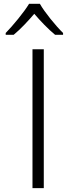

<svg xmlns="http://www.w3.org/2000/svg" viewBox="-20 -967 351 987"><path d="M129.4 -947.3C103.5 -904.3 46.4 -835.4 9.3 -797.4V-788.1H50.3C85.9 -817.4 124.5 -858.9 156.2 -896C188 -858.9 227.5 -817.4 263.2 -788.1H304.2V-797.4C267.1 -833.5 208.5 -905.3 185.1 -947.3ZM205.1 -713.9H147V0H205.1Z"/></svg>

Font: Noto Reveo Sans
Style: Regular
Weight: 300
Designer: Monotype Design Team
Foundry: Monotype Imaging Inc.
Version: Version 2.007